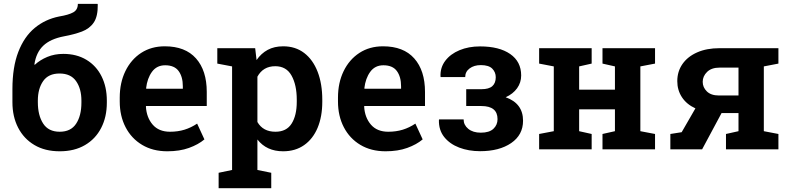

<svg xmlns="http://www.w3.org/2000/svg" viewBox="-20 -780 4123 1003"><path d="M292 10.3Q214.8 10.3 159.7 -22.5Q104.5 -55.2 74.7 -113Q44.9 -170.9 44.9 -246.1V-314Q44.9 -429.7 75.7 -509Q106.4 -588.4 161.1 -633.8Q215.8 -679.2 288.6 -693.8Q338.9 -702.1 362.8 -715.6Q386.7 -729 386.7 -759.8H489.3L490.7 -756.8Q491.7 -694.8 470 -662.6Q448.2 -630.4 408 -615.2Q367.7 -600.1 314.5 -590.3Q243.2 -576.7 206.1 -541.3Q168.9 -505.9 159.7 -443.8L161.6 -441.4Q189 -466.8 227.1 -482.7Q265.1 -498.5 310.5 -498.5Q380.4 -498.5 431.6 -467.5Q482.9 -436.5 510.5 -381.3Q538.1 -326.2 538.1 -254.4V-243.7Q538.1 -168.9 508.5 -111.6Q479 -54.2 423.8 -22Q368.7 10.3 292 10.3ZM292 -91.8Q350.1 -91.8 377.7 -133.8Q405.3 -175.8 405.3 -243.7V-254.4Q405.3 -316.4 377.4 -356.2Q349.6 -396 291 -396Q232.9 -396 205.3 -356.2Q177.7 -316.4 177.7 -254.4V-246.1Q177.7 -177.7 205.3 -134.8Q232.9 -91.8 292 -91.8Z M854 10.3Q778.3 10.3 722.4 -23.2Q666.5 -56.6 636 -115.5Q605.5 -174.3 605.5 -250V-270Q605.5 -347.7 635 -408.4Q664.6 -469.2 717.5 -503.7Q770.5 -538.1 840.8 -538.1Q947.8 -538.1 1003.9 -474.9Q1060.1 -411.6 1060.1 -299.8V-226.1H743.2L742.2 -223.1Q745.6 -166 777.6 -128.9Q809.6 -91.8 868.2 -91.8Q909.2 -91.8 943.8 -102.5Q978.5 -113.3 1009.8 -134.3L1047.9 -51.8Q1016.1 -24.9 967.3 -7.3Q918.5 10.3 854 10.3ZM744.6 -316.4H935.1V-329.1Q935.1 -378.9 913.1 -408.9Q891.1 -439 842.8 -439Q798.8 -439 773.9 -404.8Q749 -370.6 743.2 -318.8Z M1122.1 203.1V122.6L1192.4 107.9V-433.1L1115.2 -447.8V-528.3H1313L1320.3 -466.3Q1344.2 -501 1378.4 -519.5Q1412.6 -538.1 1459.5 -538.1Q1523.4 -538.1 1569.1 -503.2Q1614.7 -468.3 1639.2 -405.3Q1663.6 -342.3 1663.6 -258.8V-248.5Q1663.6 -170.9 1639.2 -112.5Q1614.7 -54.2 1568.8 -22Q1522.9 10.3 1459 10.3Q1372.6 10.3 1324.7 -51.3V107.9L1397 122.6V203.1ZM1418.9 -91.8Q1476.6 -91.8 1503.4 -134.3Q1530.3 -176.8 1530.3 -248.5V-258.8Q1530.3 -336.4 1502.9 -385.3Q1475.6 -434.1 1418 -434.1Q1354.5 -434.1 1324.7 -379.4V-142.6Q1354 -91.8 1418.9 -91.8Z M1994.1 10.3Q1918.5 10.3 1862.5 -23.2Q1806.6 -56.6 1776.1 -115.5Q1745.6 -174.3 1745.6 -250V-270Q1745.6 -347.7 1775.1 -408.4Q1804.7 -469.2 1857.7 -503.7Q1910.6 -538.1 1981 -538.1Q2087.9 -538.1 2144 -474.9Q2200.2 -411.6 2200.2 -299.8V-226.1H1883.3L1882.3 -223.1Q1885.7 -166 1917.7 -128.9Q1949.7 -91.8 2008.3 -91.8Q2049.3 -91.8 2084 -102.5Q2118.7 -113.3 2149.9 -134.3L2188 -51.8Q2156.2 -24.9 2107.4 -7.3Q2058.6 10.3 1994.1 10.3ZM1884.8 -316.4H2075.2V-329.1Q2075.2 -378.9 2053.2 -408.9Q2031.2 -439 1982.9 -439Q1939 -439 1914.1 -404.8Q1889.2 -370.6 1883.3 -318.8Z M2487.8 9.8Q2428.2 9.8 2378.9 -9Q2329.6 -27.8 2300.5 -64.2Q2271.5 -100.6 2272.9 -153.3L2273.9 -156.2H2401.9Q2401.9 -127 2426.3 -106.9Q2450.7 -86.9 2491.7 -86.9Q2536.1 -86.9 2557.6 -107.2Q2579.1 -127.4 2579.1 -157.7Q2579.1 -226.1 2494.6 -226.1H2415.5V-314H2494.6Q2534.2 -314 2552 -330.1Q2569.8 -346.2 2569.8 -376.5Q2569.8 -402.8 2551.5 -421.4Q2533.2 -439.9 2491.7 -439.9Q2456.5 -439.9 2433.3 -422.6Q2410.2 -405.3 2410.2 -377.4H2282.2L2281.2 -380.4Q2279.3 -427.2 2306.2 -462.6Q2333 -498 2380.6 -517.8Q2428.2 -537.6 2487.8 -537.6Q2587.9 -537.6 2645.3 -497.8Q2702.6 -458 2702.6 -385.7Q2702.6 -348.6 2681.2 -318.8Q2659.7 -289.1 2621.6 -272Q2712.4 -239.7 2712.4 -149.4Q2712.4 -75.2 2650.4 -32.7Q2588.4 9.8 2487.8 9.8Z M2796.4 0V-80.1L2873 -94.7V-433.1L2796.4 -447.8V-528.3H3070.8V-447.8L3005.4 -433.1V-311.5H3192.4V-433.1L3127.4 -447.8V-528.3H3401.9V-447.8L3325.2 -433.1V-94.7L3401.9 -80.1V0H3127.4V-80.1L3192.4 -94.7V-209H3005.4V-94.7L3070.8 -80.1V0Z M3481.9 0V-80.1L3541 -89.4L3612.8 -213.9Q3566.9 -234.9 3542.5 -272Q3518.1 -309.1 3518.1 -356Q3518.1 -406.7 3545.2 -445.6Q3572.3 -484.4 3621.8 -506.3Q3671.4 -528.3 3739.3 -528.3H4046.4V-447.8L3970.2 -433.1V-94.7L4046.4 -80.1V0H3772.5V-80.1L3837.9 -94.7V-189.5H3749.5L3647.9 0ZM3735.4 -281.2H3837.9V-426.8H3739.3Q3696.8 -426.8 3673.8 -404.3Q3650.9 -381.8 3650.9 -352.5Q3650.9 -323.7 3672.6 -302.5Q3694.3 -281.2 3735.4 -281.2Z"/></svg>

Font: Roboto Slab SemiBold
Style: Regular
Weight: 600
Designer: Google
Version: Version 2.001; ttfautohint (v1.8.3)